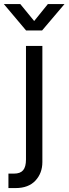

<svg xmlns="http://www.w3.org/2000/svg" viewBox="-70 -748 347 972"><path d="M61.5 -515.6H144.5V72.3Q144.5 128.4 109.4 166.3Q74.2 204.1 8.8 204.1H-27.3V130.9H1Q32.7 130.9 47.1 113.8Q61.5 96.7 61.5 59.6ZM32.7 -727.5 103 -641.6 172.4 -727.5H256.3V-727.1L143.1 -593.8H62L-50.3 -727.1V-727.5Z"/></svg>

Font: Inter Display
Style: Regular
Weight: 400
Designer: Rasmus Andersson
Foundry: rsms
Version: Version 4.001;git-9221beed3